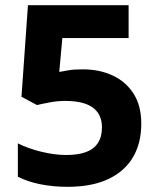

<svg xmlns="http://www.w3.org/2000/svg" viewBox="-20 -803 612 742"><path d="M241 -81Q185 -81 135.5 -91Q86 -101 49 -120V-249Q86 -230 138 -217Q190 -204 236 -204Q281 -204 311.5 -215Q342 -226 358 -250Q374 -274 374 -311Q374 -361 339 -387Q304 -413 231 -413Q203 -413 173 -407.5Q143 -402 123 -397L63 -429L88 -783H477V-656H221L209 -525Q226 -528 245.5 -531.5Q265 -535 300 -535Q365 -535 416 -511Q467 -487 496.5 -440.5Q526 -394 526 -325Q526 -250 494 -195.5Q462 -141 398.5 -111Q335 -81 241 -81Z"/></svg>

Font: Noto Sans Kannada UI
Style: Regular
Weight: 400
Designer: Jelle Bosma - Monotype Design Team
Foundry: Monotype Imaging Inc.
Version: Version 2.006